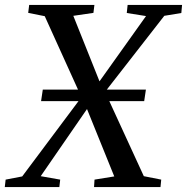

<svg xmlns="http://www.w3.org/2000/svg" viewBox="-48 -763 763 783"><path d="M-28.5 0 -25 -30.5 42.5 -43.5 294.5 -380.5 354 -426 547.5 -697.5 469 -710 472.5 -743H694.5L691.5 -710L622 -698.5L373.5 -379.5L314.5 -329.5L118 -44.5L197.5 -30.5L194 0ZM335.5 0 337.5 -30.5 418 -43.5 304.5 -324 286.5 -361.5 134.5 -697 67 -710.5 71 -743H337L333 -710.5L251 -698.5L359.5 -427L379 -391.5L538.5 -44.5L609.5 -30.5L606.5 0ZM119.5 -350.5 126.5 -397.5H547L540 -350.5Z"/></svg>

Font: Merriweather 72pt
Style: Italic
Weight: 400
Italic angle: -7.8°
Version: Version 2.101